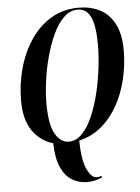

<svg xmlns="http://www.w3.org/2000/svg" viewBox="-62 -773 767 1051"><g transform="rotate(-5 321.5 -247.5)"><path d="M374 230Q330 230 292.5 208Q255 186 232 136Q209 86 207 2Q137 -18 94.5 -79.5Q52 -141 52 -245Q52 -334 75 -419Q98 -504 143.5 -573.5Q189 -643 256 -684Q323 -725 411 -725Q474 -725 525 -699.5Q576 -674 606 -618Q636 -562 636 -471Q636 -391 617.5 -313.5Q599 -236 563 -171Q527 -106 473.5 -61Q420 -16 350 0Q352 108 375.5 158Q399 208 428 208Q443 208 455 203L457 212Q432 222 413 226Q394 230 374 230ZM293 1Q334 1 367 -33.5Q400 -68 424.5 -125Q449 -182 465.5 -250.5Q482 -319 490 -387.5Q498 -456 498 -512Q498 -620 474.5 -667.5Q451 -715 404 -715Q361 -715 326.5 -681Q292 -647 266.5 -591Q241 -535 223.5 -469Q206 -403 197.5 -337.5Q189 -272 189 -219Q189 -101 219 -50Q249 1 293 1Z"/></g></svg>

Font: Noto Serif Display ExtraCondensed
Style: Bold Italic
Weight: 700
Width: 2
Italic angle: -12°
Designer: Monotype Design Team
Foundry: Monotype Imaging Inc.
Version: Version 2.009